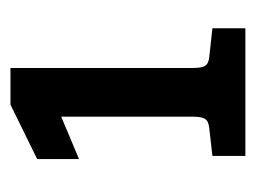

<svg xmlns="http://www.w3.org/2000/svg" viewBox="-81 -683 489 367"><g transform="rotate(-90 163.5 -499.5)"><path d="M217 -724H147L43 -673V-593L124 -627V-379C124 -354 121 -346 102 -344L49 -338V-275H293V-338L238 -344C220 -346 217 -354 217 -379Z"/></g></svg>

Font: Enriqueta
Style: Bold
Weight: 700
Designer: Viviana Monsalve, Gustavo Ibarra
Foundry: Viviana Monsalve, Gustavo Ibarra
Version: Version 1.002